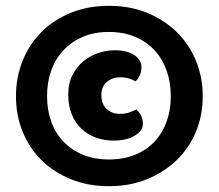

<svg xmlns="http://www.w3.org/2000/svg" viewBox="-20 -639 753 661"><path d="M35 -308Q35 -373 58 -430Q81 -487 123 -529Q165 -571 224 -595Q283 -619 355 -619Q427 -619 486 -595Q545 -571 588 -529Q631 -487 654.5 -430Q678 -373 678 -308Q678 -242 654.5 -185.5Q631 -129 588 -87.5Q545 -46 486 -22Q427 2 355 2Q283 2 224 -22Q165 -46 123 -87.5Q81 -129 58 -185.5Q35 -242 35 -308ZM355 -529Q305 -529 266 -512.5Q227 -496 199 -466.5Q171 -437 156.5 -396.5Q142 -356 142 -308Q142 -260 156.5 -220Q171 -180 199 -151Q227 -122 266 -106Q305 -90 355 -90Q405 -90 444.5 -106Q484 -122 511.5 -151Q539 -180 553.5 -220Q568 -260 568 -308Q568 -356 553.5 -396.5Q539 -437 511.5 -466.5Q484 -496 444.5 -512.5Q405 -529 355 -529ZM394 -373Q367 -373 348 -357Q329 -341 329 -312Q329 -281 347 -264Q365 -247 393 -247Q412 -247 425.5 -252Q439 -257 449 -262Q472 -242 472 -212Q472 -189 444 -172Q416 -155 371 -155Q338 -155 309.5 -165.5Q281 -176 260 -196Q239 -216 227 -245.5Q215 -275 215 -313Q215 -352 229.5 -380.5Q244 -409 267 -428Q290 -447 318.5 -456.5Q347 -466 375 -466Q417 -466 442 -449.5Q467 -433 467 -408Q467 -379 447 -359Q438 -364 424.5 -368.5Q411 -373 394 -373Z"/></svg>

Font: Baloo 2 ExtraBold
Style: Regular
Weight: 800
Designer: Sarang Kulkarni and Ek Type
Foundry: Ek Type
Version: Version 1.640;hotconv 1.0.111;makeotfexe 2.5.65597; ttfautoh